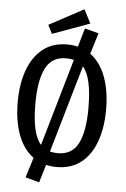

<svg xmlns="http://www.w3.org/2000/svg" viewBox="-66 -983 748 1143"><g transform="rotate(5 307.5 -412.0)"><path d="M307.7 -719.5Q341.5 -719.5 371.8 -711.8L404.1 -823.6L487.2 -801.5L448.7 -676.4Q509.2 -632.3 540.5 -548.7Q571.8 -465.1 571.8 -352.8Q571.8 -245.1 542.1 -162.6Q512.3 -80 453.6 -33.6Q394.9 12.8 307.7 12.8Q274.4 12.8 244.6 5.6L212.3 112.8L129.2 90.3L166.7 -29.7Q106.2 -73.3 74.9 -156.7Q43.6 -240 43.6 -351.8Q43.6 -460 73.3 -542.8Q103.1 -625.6 161.8 -672.6Q220.5 -719.5 307.7 -719.5ZM307.7 -636.9Q223.1 -636.9 186.2 -564.1Q149.2 -491.3 149.2 -351.8Q149.2 -171.3 204.1 -110.3L354.9 -631.3Q333.8 -636.9 307.7 -636.9ZM466.2 -352.8Q466.2 -536.9 411.8 -597.4L260.5 -75.4Q281.5 -69.7 307.7 -69.7Q392.8 -69.7 429.5 -141.5Q466.2 -213.3 466.2 -352.8ZM391.3 -936.9 433.8 -855.4 210.8 -774.4 185.1 -826.2Z"/></g></svg>

Font: Fira Code Retina
Style: Regular
Weight: 450
Monospace: yes
Designer: Carrois Corporate, Edenspiekermann AG, Nikita Prokopov
Foundry: Carrois Corporate, Edenspiekermann AG, Nikita Prokopov
Version: Version 6.002